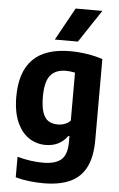

<svg xmlns="http://www.w3.org/2000/svg" viewBox="-66 -852 701 1127"><g transform="rotate(5 284.5 -289.0)"><path d="M69 209.5V88.5Q147 110 220.5 110Q294 110 328 79.8Q362 49.5 362 -22V-58.5H354.5Q334 -28.5 301.5 -11.8Q269 5 226.5 5Q173.5 5 129.2 -23.5Q85 -52 58 -112.2Q31 -172.5 31 -263Q31 -555.5 322.5 -556Q371.5 -556 422.5 -548.2Q473.5 -540.5 515 -526V-49Q515 49 484 110.8Q453 172.5 390.8 201.2Q328.5 230 233.5 230Q193 230 149.5 225Q106 220 69 209.5ZM362 -150V-433Q333 -439 308.5 -439Q247 -439 216.8 -401.5Q186.5 -364 186.5 -276.5Q186.5 -217 198.5 -182.8Q210.5 -148.5 232.8 -134.8Q255 -121 289 -121Q309.5 -121 329 -128.5Q348.5 -136 362 -150ZM227 -616 333 -808H490.5L363 -616Z"/></g></svg>

Font: Encode Sans Semi Condensed
Style: Bold
Weight: 700
Width: 4
Designer: Multiple Designers
Foundry: Impallari Type
Version: Version 2.000